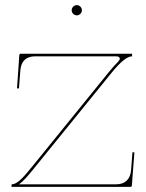

<svg xmlns="http://www.w3.org/2000/svg" viewBox="-20 -730 570 750"><path d="M60.5 -520C57.5 -520 55.5 -517.5 55.5 -515.5L46.5 -385L54 -384.5L59.5 -455.5C62.5 -492 83 -510 117.5 -510H434C442.5 -510 448 -506.5 448 -501C448 -497.5 445.5 -493 441 -488.5C430.5 -478 419 -465.5 406.5 -450L103 -76C69 -34 46.5 -10 25.5 -10L25 0H490C492 0 495 -1.5 495 -4.5L505 -134.5L497.5 -135.5L492 -65.5C489 -29 468 -10 433.5 -10H54C72 -22.5 89.5 -43.5 111 -70L414.5 -444C449.5 -487.5 476.5 -510 496 -510V-520ZM260 -690C260 -679 269.5 -670 280 -670C291 -670 300 -679.5 300 -690C300 -701 290.5 -710 280 -710C269 -710 260 -700.5 260 -690Z"/></svg>

Font: Znikomit
Style: Regular
Weight: 100
Designer: gluk
Foundry: gluk
Version: Version 0.55